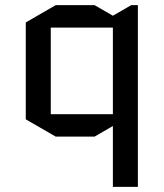

<svg xmlns="http://www.w3.org/2000/svg" viewBox="-20 -525 635 745"><path d="M347 5H196L80 -62V-438L196 -505H347L418 -464L489 -505H515V200H418V-36ZM418 -82V-418H177V-82Z"/></svg>

Font: Quantico
Style: Regular
Weight: 400
Designer: Matt Desmond
Foundry: MADtype
Version: Version 2.002